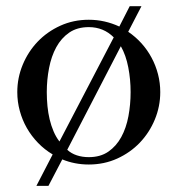

<svg xmlns="http://www.w3.org/2000/svg" viewBox="-20 -526 577 623"><path d="M150.9 -24.9Q124.5 -40.5 103.3 -62.5Q82 -84.5 67.1 -110.6Q52.2 -136.7 44.2 -166.3Q36.1 -195.8 36.1 -227.1Q36.1 -273.4 53.7 -315.9Q71.3 -358.4 102.3 -390.9Q133.3 -423.3 175.8 -442.6Q218.3 -461.9 268.1 -461.9Q294.4 -461.9 319.1 -456.3Q343.8 -450.7 367.2 -439.9L400.9 -505.9H439L396 -422.9Q419.9 -406.7 439.2 -385.3Q458.5 -363.8 471.9 -338.6Q485.4 -313.5 492.7 -285.2Q500 -256.8 500 -227.1Q500 -180.7 482.4 -138.2Q464.8 -95.7 433.8 -63.2Q402.8 -30.8 360.4 -11.5Q317.9 7.8 268.1 7.8Q222.2 7.8 182.1 -8.8L137.2 77.1H98.1ZM349.1 -404.8Q315.9 -438 268.1 -438Q230.5 -438 204.6 -420.2Q178.7 -402.3 162.6 -372.8Q146.5 -343.3 139.2 -305.2Q131.8 -267.1 131.8 -227.1Q131.8 -204.1 134 -181.6Q136.2 -159.2 141.1 -138.7Q146 -118.2 153.8 -99.9Q161.6 -81.5 172.9 -66.9ZM198.2 -40Q211.4 -27.8 229.2 -22Q247.1 -16.1 268.1 -16.1Q305.7 -16.1 331.5 -33.9Q357.4 -51.8 373.5 -81.3Q389.6 -110.8 396.7 -148.9Q403.8 -187 403.8 -227.1Q403.8 -268.6 396.2 -307.6Q388.7 -346.7 372.1 -376Z"/></svg>

Font: XB Zar
Style: Regular
Weight: 400
Designer: Behnam
Foundry: Irmug
Version: Version 8.005 2009